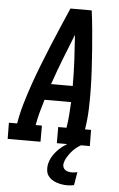

<svg xmlns="http://www.w3.org/2000/svg" viewBox="-84 -778 647 1043"><g transform="rotate(5 239.0 -256.0)"><path d="M-21 0 -22 -88H23Q32 -143 48 -197.5Q64 -252 83 -306.5Q102 -361 123 -414.5Q144 -468 166 -521.5Q188 -575 211 -628.5Q234 -682 257 -735H373Q380 -682 385 -628.5Q390 -575 394 -521.5Q398 -468 401 -414.5Q404 -361 405 -306.5Q406 -252 404 -197.5Q402 -143 393 -88H426L427 0H247V-88H292Q298 -123 300.5 -158.5Q303 -194 305 -229H160Q149 -194 139.5 -158.5Q130 -123 124 -88H158V0ZM188 -317H306Q306 -387 302.5 -456.5Q299 -526 294 -595Q266 -526 239 -456.5Q212 -387 188 -317ZM323 223Q307 223 292.5 220.5Q278 218 263.5 213Q249 208 237.5 200Q226 192 218 180.5Q210 169 208 154Q206 139 208 124Q213 94 231 67.5Q249 41 273 21.5Q297 2 326 -11.5Q355 -25 384 -32L379 0Q363 9 349.5 20.5Q336 32 325 46Q314 60 305 75.5Q296 91 293 107Q291 117 294.5 126.5Q298 136 305.5 141.5Q313 147 323 149Q333 151 343 151Q350 151 357.5 150Q365 149 372 147L360 219Q351 221 341.5 222Q332 223 323 223Z"/></g></svg>

Font: Iosevka Curly Slab Semibold
Style: Italic
Weight: 600
Italic angle: -9°
Monospace: yes
Designer: Belleve Invis
Foundry: Belleve Invis
Version: Version 22.1.2; ttfautohint (v1.8.4)